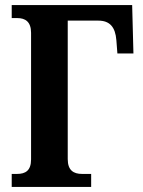

<svg xmlns="http://www.w3.org/2000/svg" viewBox="-20 -734 561 754"><path d="M26 0H338V-51H302C269 -51 246 -65 246 -109V-653H366C411 -653 433 -628 437 -576L441 -524H504L499 -714H26V-663H48C79 -663 102 -649 102 -605V-108C102 -64 80 -51 47 -51H26Z"/></svg>

Font: Noto Serif Condensed
Style: Bold
Weight: 700
Width: 3
Designer: Monotype Design Team
Foundry: Monotype Imaging Inc.
Version: Version 2.015